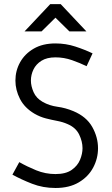

<svg xmlns="http://www.w3.org/2000/svg" viewBox="-20 -914 550 943"><path d="M252.4 9.3Q190.9 9.3 137.7 -11.5Q84.5 -32.2 41 -56.2L74.7 -117.7Q112.3 -96.2 157.7 -77.6Q203.1 -59.1 252.4 -59.1Q303.2 -59.1 332.3 -79.6Q361.3 -100.1 373.3 -129.6Q385.3 -159.2 385.3 -186Q385.3 -219.2 368.7 -253.4Q352.1 -287.6 311.5 -304.7Q288.6 -314.9 261.2 -320.1Q233.9 -325.2 205.3 -332.5Q176.8 -339.8 149.4 -355.5Q100.6 -384.3 78.1 -428.2Q55.7 -472.2 55.7 -518.1Q55.7 -566.9 78.9 -608.4Q102.1 -649.9 146 -675.3Q189.9 -700.7 252.4 -700.7Q303.2 -700.7 349.6 -685.5Q396 -670.4 434.6 -651.9L405.3 -588.9Q373.5 -604.5 334 -618.4Q294.4 -632.3 252.4 -632.3Q210.4 -632.3 183.8 -615.7Q157.2 -599.1 144.5 -573Q131.8 -546.9 131.8 -518.1Q131.8 -491.2 145 -461.2Q158.2 -431.2 190.4 -413.1Q222.7 -395 262.2 -389.6Q301.8 -384.3 340.3 -368.2Q404.3 -341.3 432.9 -290.8Q461.4 -240.2 461.4 -186Q461.4 -135.3 437.5 -90.6Q413.6 -45.9 366.9 -18.3Q320.3 9.3 252.4 9.3ZM320.8 -759.8 252.4 -827.1 184.1 -759.8H100.6L226.6 -893.6H278.3L404.3 -759.8Z"/></svg>

Font: Gidole
Style: Regular
Weight: 400
Version: Version 2.100; ttfautohint (v1.8.4.7-5d5b)